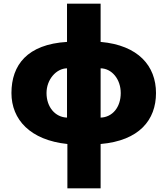

<svg xmlns="http://www.w3.org/2000/svg" viewBox="-20 -780 907 1040"><path d="M525 -760H343V-553C128 -540 42 -428 42 -276C42 -132 144 -21 345 0V240H525V0C734 -18 825 -130 825 -276C825 -423 729 -535 525 -553ZM343 -410V-143C279 -145 232 -200 232 -276C232 -350 285 -409 343 -410ZM525 -410C586 -409 634 -351 634 -276C634 -199 589 -145 525 -143Z"/></svg>

Font: Noto Sans UI Black
Style: Regular
Weight: 900
Designer: Monotype Design Team
Foundry: Monotype Imaging Inc.
Version: Version 1.901